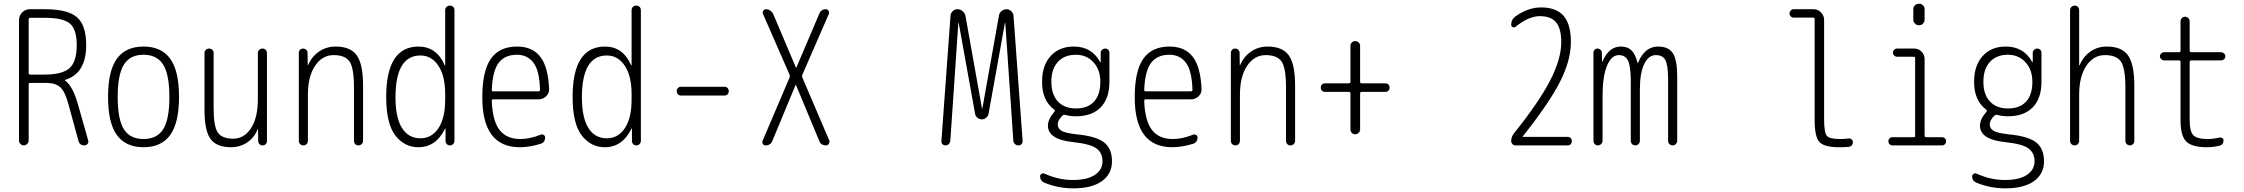

<svg xmlns="http://www.w3.org/2000/svg" viewBox="-20 -780 12040 1030"><path d="M133.8 -675.8V-388.7Q133.8 -379.9 141.6 -379.9H217.8Q314.5 -379.9 353 -414.6Q391.6 -449.2 391.6 -538.1Q391.6 -622.1 355.5 -653.3Q319.3 -684.6 217.8 -684.6H141.6Q133.8 -684.6 133.8 -675.8ZM82 -26.4V-672.9Q82 -696.3 99.1 -713.4Q116.2 -730.5 138.7 -730.5H221.7Q343.8 -730.5 393.1 -687.5Q442.4 -644.5 442.4 -538.1Q442.4 -386.7 330.1 -351.6Q328.1 -351.6 328.1 -349.6Q328.1 -347.7 329.1 -347.7Q370.1 -319.3 398.4 -219.7L453.1 -26.4Q456.1 -16.6 449.7 -8.3Q443.4 0 432.6 0Q406.2 0 400.4 -26.4L347.7 -218.8Q329.1 -288.1 303.7 -311.5Q278.3 -335 231.4 -335H141.6Q133.8 -335 133.8 -326.2V-26.4Q133.8 -16.6 126 -8.3Q118.2 0 107.9 0Q97.7 0 89.8 -7.8Q82 -15.6 82 -26.4Z M855.5 -433.1Q822.3 -486.3 750 -486.3Q677.7 -486.3 644.5 -433.1Q611.3 -379.9 611.3 -259.8Q611.3 -139.6 644.5 -86.9Q677.7 -34.2 750 -34.2Q822.3 -34.2 855.5 -86.9Q888.7 -139.6 888.7 -259.8Q888.7 -379.9 855.5 -433.1ZM893.1 -55.7Q845.7 9.8 750 9.8Q654.3 9.8 606.9 -55.7Q559.6 -121.1 559.6 -260.3Q559.6 -399.4 606.9 -464.8Q654.3 -530.3 750 -530.3Q845.7 -530.3 893.1 -464.8Q940.4 -399.4 940.4 -260.3Q940.4 -121.1 893.1 -55.7Z M1219.7 9.8Q1141.6 9.8 1109.4 -34.7Q1077.1 -79.1 1077.1 -190.4V-496.1Q1077.1 -505.9 1084.5 -512.7Q1091.8 -519.5 1102.1 -519.5Q1112.3 -519.5 1119.1 -512.7Q1126 -505.9 1126 -496.1V-199.2Q1126 -100.6 1148.9 -68.4Q1171.9 -36.1 1230.5 -36.1Q1290 -36.1 1326.7 -92.3Q1363.3 -148.4 1363.3 -249V-495.1Q1363.3 -505.9 1370.6 -512.7Q1377.9 -519.5 1388.2 -519.5Q1398.4 -519.5 1405.3 -512.7Q1412.1 -505.9 1412.1 -495.1V-24.4Q1412.1 -14.6 1405.8 -7.3Q1399.4 0 1389.2 0Q1378.9 0 1372.1 -6.8Q1365.2 -13.7 1365.2 -24.4L1364.3 -87.9Q1364.3 -88.9 1363.3 -88.9Q1362.3 -88.9 1362.3 -86.9Q1343.8 -41 1305.7 -15.6Q1267.6 9.8 1219.7 9.8Z M1607.4 0Q1597.7 0 1590.3 -6.8Q1583 -13.7 1583 -25.4V-496.1Q1583 -505.9 1589.4 -512.7Q1595.7 -519.5 1606 -519.5Q1616.2 -519.5 1623 -512.7Q1629.9 -505.9 1629.9 -496.1L1630.9 -430.7Q1630.9 -429.7 1631.8 -429.7Q1632.8 -429.7 1632.8 -430.7Q1652.3 -476.6 1691.4 -503.4Q1730.5 -530.3 1780.3 -530.3Q1860.4 -530.3 1894 -482.9Q1927.7 -435.5 1927.7 -320.3V-24.4Q1927.7 -14.6 1920.4 -7.3Q1913.1 0 1902.8 0Q1892.6 0 1885.7 -6.8Q1878.9 -13.7 1878.9 -24.4V-310.5Q1878.9 -416 1855 -450.2Q1831.1 -484.4 1770 -484.4Q1709 -484.4 1670.4 -427.2Q1631.8 -370.1 1631.8 -271.5V-25.4Q1631.8 -14.6 1625 -7.3Q1618.2 0 1607.4 0Z M2235.4 -482.4Q2102.5 -482.4 2101.6 -259.8Q2101.6 -149.4 2136.2 -93.8Q2170.9 -38.1 2235.4 -38.1Q2295.9 -38.1 2332 -92.3Q2368.2 -146.5 2368.2 -245.1V-275.4Q2368.2 -373 2331.5 -427.7Q2294.9 -482.4 2235.4 -482.4ZM2224.6 9.8Q2149.4 9.8 2100.6 -53.7Q2051.8 -117.2 2051.8 -259.8Q2051.8 -529.3 2224.6 -530.3Q2322.3 -530.3 2365.2 -430.7Q2365.2 -428.7 2367.2 -428.7Q2368.2 -428.7 2368.2 -429.7V-724.6Q2368.2 -735.4 2375 -742.7Q2381.8 -750 2393.1 -750Q2404.3 -750 2411.1 -743.2Q2418 -736.3 2418 -724.6V-24.4Q2418 -14.6 2411.1 -7.3Q2404.3 0 2394 0Q2383.8 0 2377 -6.8Q2370.1 -13.7 2370.1 -24.4V-89.8Q2370.1 -90.8 2368.2 -90.8Q2367.2 -90.8 2367.2 -88.9Q2318.4 9.8 2224.6 9.8Z M2753.9 -486.3Q2687.5 -486.3 2654.8 -442.4Q2622.1 -398.4 2618.2 -297.9Q2618.2 -290 2626 -290H2868.2Q2877 -290 2877 -298.8Q2874 -402.3 2841.3 -444.3Q2808.6 -486.3 2753.9 -486.3ZM2768.6 9.8Q2566.4 9.8 2567.4 -259.8Q2567.4 -399.4 2613.3 -464.8Q2659.2 -530.3 2753.9 -530.3Q2835.9 -530.3 2878.4 -475.6Q2920.9 -420.9 2925.8 -302.7Q2926.8 -279.3 2909.7 -263.2Q2892.6 -247.1 2869.1 -247.1H2626Q2618.2 -247.1 2618.2 -238.3Q2622.1 -131.8 2659.7 -83Q2697.3 -34.2 2771.5 -34.2Q2822.3 -34.2 2880.9 -57.6Q2888.7 -60.5 2896.5 -56.2Q2904.3 -51.8 2904.3 -43Q2904.3 -16.6 2880.9 -8.8Q2820.3 9.8 2768.6 9.8Z M3235.4 -482.4Q3102.5 -482.4 3101.6 -259.8Q3101.6 -149.4 3136.2 -93.8Q3170.9 -38.1 3235.4 -38.1Q3295.9 -38.1 3332 -92.3Q3368.2 -146.5 3368.2 -245.1V-275.4Q3368.2 -373 3331.5 -427.7Q3294.9 -482.4 3235.4 -482.4ZM3224.6 9.8Q3149.4 9.8 3100.6 -53.7Q3051.8 -117.2 3051.8 -259.8Q3051.8 -529.3 3224.6 -530.3Q3322.3 -530.3 3365.2 -430.7Q3365.2 -428.7 3367.2 -428.7Q3368.2 -428.7 3368.2 -429.7V-724.6Q3368.2 -735.4 3375 -742.7Q3381.8 -750 3393.1 -750Q3404.3 -750 3411.1 -743.2Q3418 -736.3 3418 -724.6V-24.4Q3418 -14.6 3411.1 -7.3Q3404.3 0 3394 0Q3383.8 0 3377 -6.8Q3370.1 -13.7 3370.1 -24.4V-89.8Q3370.1 -90.8 3368.2 -90.8Q3367.2 -90.8 3367.2 -88.9Q3318.4 9.8 3224.6 9.8Z M3632.8 -267.6Q3623 -267.6 3616.7 -274.4Q3610.4 -281.2 3610.4 -291Q3610.4 -300.8 3616.7 -307.6Q3623 -314.5 3632.8 -314.5H3867.2Q3877 -314.5 3883.3 -307.6Q3889.6 -300.8 3889.6 -291Q3889.6 -281.2 3883.3 -274.4Q3877 -267.6 3867.2 -267.6Z M4086.9 0Q4077.1 0 4072.3 -7.8Q4067.4 -15.6 4071.3 -25.4L4215.8 -364.3Q4218.8 -372.1 4215.8 -378.9L4073.2 -705.1Q4069.3 -713.9 4074.7 -722.2Q4080.1 -730.5 4089.8 -730.5Q4101.6 -730.5 4112.3 -723.1Q4123 -715.8 4127.9 -705.1L4250 -417Q4250 -416 4251 -416Q4252 -416 4252 -417L4375 -706.1Q4383.8 -730.5 4411.1 -730.5Q4419.9 -730.5 4424.8 -722.2Q4429.7 -713.9 4426.8 -706.1L4284.2 -378.9Q4281.2 -372.1 4284.2 -364.3L4428.7 -26.4Q4431.6 -17.6 4426.3 -8.8Q4420.9 0 4412.1 0Q4382.8 0 4374 -26.4L4250 -324.2H4249H4248L4124 -25.4Q4114.3 0 4086.9 0Z M5051.8 0Q5042 0 5035.6 -6.8Q5029.3 -13.7 5030.3 -24.4L5079.1 -695.3Q5080.1 -710 5090.8 -720.2Q5101.6 -730.5 5116.7 -730.5Q5131.8 -730.5 5144 -720.2Q5156.2 -710 5159.2 -695.3L5248 -198.2H5249H5250L5338.9 -696.3Q5340.8 -710.9 5353 -720.7Q5365.2 -730.5 5379.9 -730.5Q5393.6 -730.5 5404.8 -720.2Q5416 -710 5417 -696.3L5465.8 -25.4Q5466.8 -14.6 5460.4 -7.3Q5454.1 0 5443.4 0Q5432.6 0 5424.8 -7.3Q5417 -14.6 5416 -25.4L5373 -657.2Q5373 -658.2 5372.1 -658.2Q5371.1 -658.2 5371.1 -657.2L5283.2 -169.9Q5281.2 -157.2 5270.5 -148.4Q5259.8 -139.6 5247.1 -139.6Q5234.4 -139.6 5223.6 -148.4Q5212.9 -157.2 5210.9 -169.9L5123 -657.2Q5123 -658.2 5122.1 -658.2Q5121.1 -658.2 5121.1 -657.2L5078.1 -24.4Q5077.1 -14.6 5069.8 -7.3Q5062.5 0 5051.8 0Z M5752 -486.3Q5690.4 -486.3 5655.3 -448.2Q5620.1 -410.2 5620.1 -341.8Q5620.1 -272.5 5655.3 -235.4Q5690.4 -198.2 5752 -198.2Q5815.4 -198.2 5849.1 -234.9Q5882.8 -271.5 5882.8 -340.8Q5882.8 -406.2 5845.7 -446.3Q5808.6 -486.3 5752 -486.3ZM5583 200.2Q5559.6 190.4 5559.6 165Q5559.6 157.2 5567.9 152.3Q5576.2 147.5 5583 151.4Q5661.1 186.5 5737.3 185.5Q5812.5 185.5 5853.5 158.2Q5894.5 130.9 5894.5 85Q5894.5 40 5861.8 16.1Q5829.1 -7.8 5737.3 -17.6Q5602.5 -31.2 5601.6 -105.5Q5601.6 -140.6 5635.7 -179.7Q5641.6 -185.5 5635.7 -191.4Q5569.3 -241.2 5570.3 -341.8Q5570.3 -428.7 5616.2 -479.5Q5662.1 -530.3 5740.2 -530.3Q5836.9 -530.3 5881.8 -447.3Q5881.8 -446.3 5882.8 -446.3Q5884.8 -446.3 5884.8 -447.3V-496.1Q5884.8 -505.9 5892.1 -512.7Q5899.4 -519.5 5909.2 -519.5Q5918.9 -519.5 5925.3 -512.7Q5931.6 -505.9 5931.6 -496.1V-340.8Q5931.6 -252 5884.8 -204.1Q5837.9 -156.2 5752 -156.2Q5720.7 -156.2 5692.4 -164.1Q5685.5 -165 5679.7 -160.2Q5653.3 -133.8 5654.3 -112.3Q5654.3 -90.8 5674.3 -78.6Q5694.3 -66.4 5752.9 -59.6Q5859.4 -49.8 5902.3 -16.6Q5945.3 16.6 5945.3 85Q5945.3 153.3 5891.1 191.9Q5836.9 230.5 5737.3 230.5Q5657.2 230.5 5583 200.2Z M6253.9 -486.3Q6187.5 -486.3 6154.8 -442.4Q6122.1 -398.4 6118.2 -297.9Q6118.2 -290 6126 -290H6368.2Q6377 -290 6377 -298.8Q6374 -402.3 6341.3 -444.3Q6308.6 -486.3 6253.9 -486.3ZM6268.6 9.8Q6066.4 9.8 6067.4 -259.8Q6067.4 -399.4 6113.3 -464.8Q6159.2 -530.3 6253.9 -530.3Q6335.9 -530.3 6378.4 -475.6Q6420.9 -420.9 6425.8 -302.7Q6426.8 -279.3 6409.7 -263.2Q6392.6 -247.1 6369.1 -247.1H6126Q6118.2 -247.1 6118.2 -238.3Q6122.1 -131.8 6159.7 -83Q6197.3 -34.2 6271.5 -34.2Q6322.3 -34.2 6380.9 -57.6Q6388.7 -60.5 6396.5 -56.2Q6404.3 -51.8 6404.3 -43Q6404.3 -16.6 6380.9 -8.8Q6320.3 9.8 6268.6 9.8Z M6607.4 0Q6597.7 0 6590.3 -6.8Q6583 -13.7 6583 -25.4V-496.1Q6583 -505.9 6589.4 -512.7Q6595.7 -519.5 6606 -519.5Q6616.2 -519.5 6623 -512.7Q6629.9 -505.9 6629.9 -496.1L6630.9 -430.7Q6630.9 -429.7 6631.8 -429.7Q6632.8 -429.7 6632.8 -430.7Q6652.3 -476.6 6691.4 -503.4Q6730.5 -530.3 6780.3 -530.3Q6860.4 -530.3 6894 -482.9Q6927.7 -435.5 6927.7 -320.3V-24.4Q6927.7 -14.6 6920.4 -7.3Q6913.1 0 6902.8 0Q6892.6 0 6885.7 -6.8Q6878.9 -13.7 6878.9 -24.4V-310.5Q6878.9 -416 6855 -450.2Q6831.1 -484.4 6770 -484.4Q6709 -484.4 6670.4 -427.2Q6631.8 -370.1 6631.8 -271.5V-25.4Q6631.8 -14.6 6625 -7.3Q6618.2 0 6607.4 0Z M7087.9 -287.1Q7078.1 -287.1 7071.8 -293.5Q7065.4 -299.8 7065.4 -310.1Q7065.4 -320.3 7071.8 -326.7Q7078.1 -333 7087.9 -333H7215.8Q7224.6 -333 7224.6 -341.8V-535.2Q7224.6 -545.9 7232.4 -552.7Q7240.2 -559.6 7250 -559.6Q7260.7 -559.6 7268.6 -552.2Q7276.4 -544.9 7276.4 -535.2V-341.8Q7276.4 -333 7284.2 -333H7412.1Q7421.9 -333 7428.2 -326.7Q7434.6 -320.3 7434.6 -310.1Q7434.6 -299.8 7428.2 -293.5Q7421.9 -287.1 7412.1 -287.1H7284.2Q7276.4 -287.1 7276.4 -278.3V-85Q7276.4 -75.2 7268.6 -67.4Q7260.7 -59.6 7250 -59.6Q7240.2 -59.6 7232.4 -66.9Q7224.6 -74.2 7224.6 -85V-278.3Q7224.6 -287.1 7215.8 -287.1Z M8086.9 -23.4Q8086.9 -44.9 8101.6 -64.5Q8236.3 -232.4 8295.9 -348.1Q8355.5 -463.9 8355.5 -554.7Q8355.5 -626 8328.1 -659.7Q8300.8 -693.4 8240.7 -693.4Q8180.7 -693.4 8109.4 -635.7Q8103.5 -630.9 8095.2 -634.3Q8086.9 -637.7 8086.9 -646.5Q8086.9 -675.8 8110.4 -692.4Q8177.7 -740.2 8247.1 -740.2Q8329.1 -740.2 8368.2 -694.8Q8407.2 -649.4 8407.2 -554.7Q8407.2 -457 8349.6 -342.8Q8292 -228.5 8149.4 -48.8Q8148.4 -47.9 8148.4 -46.9Q8148.4 -45.9 8149.4 -45.9H8389.6Q8399.4 -45.9 8405.8 -39.6Q8412.1 -33.2 8412.1 -22.9Q8412.1 -12.7 8406.2 -6.3Q8400.4 0 8389.6 0H8110.4Q8100.6 0 8093.8 -6.8Q8086.9 -13.7 8086.9 -23.4Z M8528.3 -25.4V-498Q8528.3 -506.8 8534.7 -513.2Q8541 -519.5 8549.8 -519.5Q8558.6 -519.5 8565.9 -513.2Q8573.2 -506.8 8573.2 -498L8574.2 -448.2Q8574.2 -447.3 8575.2 -447.3Q8576.2 -447.3 8576.2 -449.2Q8610.4 -530.3 8674.8 -530.3Q8710.9 -530.3 8731.9 -510.3Q8752.9 -490.2 8764.6 -443.4Q8764.6 -442.4 8766.6 -442.4Q8767.6 -442.4 8767.6 -443.4Q8802.7 -530.3 8875 -530.3Q8930.7 -530.3 8954.1 -494.6Q8977.5 -459 8977.5 -370.1V-24.4Q8977.5 -14.6 8970.2 -7.3Q8962.9 0 8953.1 0Q8943.4 0 8936 -6.8Q8928.7 -13.7 8928.7 -24.4V-360.4Q8927.7 -434.6 8913.1 -459.5Q8898.4 -484.4 8862.3 -484.4Q8824.2 -484.4 8800.8 -437Q8777.3 -389.6 8777.3 -299.8V-24.4Q8777.3 -14.6 8770 -7.3Q8762.7 0 8752.9 0Q8743.2 0 8735.8 -6.8Q8728.5 -13.7 8728.5 -24.4V-349.6Q8727.5 -428.7 8712.9 -456.5Q8698.2 -484.4 8664.1 -484.4Q8625 -484.4 8601.1 -427.7Q8577.1 -371.1 8577.1 -264.6V-25.4Q8577.1 -14.6 8569.3 -7.3Q8561.5 0 8551.8 0Q8542 0 8535.2 -6.8Q8528.3 -13.7 8528.3 -25.4Z M9601.6 -685.5Q9592.8 -685.5 9586.4 -692.4Q9580.1 -699.2 9580.1 -708Q9580.1 -716.8 9586.4 -723.6Q9592.8 -730.5 9601.6 -730.5H9709Q9732.4 -730.5 9749 -713.4Q9765.6 -696.3 9765.6 -672.9V-139.6Q9765.6 -68.4 9780.3 -51.3Q9794.9 -34.2 9850.6 -34.2Q9873 -34.2 9897.5 -37.1Q9906.2 -38.1 9913.1 -32.2Q9919.9 -26.4 9919.9 -16.6Q9919.9 -6.8 9913.6 0Q9907.2 6.8 9897.5 7.8Q9880.9 9.8 9845.7 9.8Q9766.6 9.8 9740.7 -18.1Q9714.8 -45.9 9714.8 -134.8V-676.8Q9714.8 -685.5 9706.1 -685.5Z M10131.8 0Q10123 0 10116.7 -6.3Q10110.4 -12.7 10110.4 -22Q10110.4 -31.2 10116.7 -37.6Q10123 -43.9 10131.8 -43.9H10246.1Q10253.9 -43.9 10253.9 -51.8V-466.8Q10253.9 -475.6 10246.1 -475.6H10157.2Q10148.4 -475.6 10141.6 -482.4Q10134.8 -489.3 10134.8 -498Q10134.8 -506.8 10141.6 -513.2Q10148.4 -519.5 10157.2 -519.5H10249Q10272.5 -519.5 10288.6 -502.9Q10304.7 -486.3 10304.7 -462.9V-51.8Q10304.7 -43.9 10314.5 -43.9H10398.4Q10407.2 -43.9 10413.6 -37.6Q10419.9 -31.2 10419.9 -22Q10419.9 -12.7 10413.6 -6.3Q10407.2 0 10398.4 0ZM10244.1 -730.5Q10244.1 -743.2 10252.9 -751.5Q10261.7 -759.8 10274.9 -759.8Q10288.1 -759.8 10296.4 -751.5Q10304.7 -743.2 10304.7 -730.5V-675.8Q10304.7 -663.1 10296.4 -653.8Q10288.1 -644.5 10274.9 -644.5Q10261.7 -644.5 10252.9 -653.8Q10244.1 -663.1 10244.1 -675.8Z M10752 -486.3Q10690.4 -486.3 10655.3 -448.2Q10620.1 -410.2 10620.1 -341.8Q10620.1 -272.5 10655.3 -235.4Q10690.4 -198.2 10752 -198.2Q10815.4 -198.2 10849.1 -234.9Q10882.8 -271.5 10882.8 -340.8Q10882.8 -406.2 10845.7 -446.3Q10808.6 -486.3 10752 -486.3ZM10583 200.2Q10559.6 190.4 10559.6 165Q10559.6 157.2 10567.9 152.3Q10576.2 147.5 10583 151.4Q10661.1 186.5 10737.3 185.5Q10812.5 185.5 10853.5 158.2Q10894.5 130.9 10894.5 85Q10894.5 40 10861.8 16.1Q10829.1 -7.8 10737.3 -17.6Q10602.5 -31.2 10601.6 -105.5Q10601.6 -140.6 10635.7 -179.7Q10641.6 -185.5 10635.7 -191.4Q10569.3 -241.2 10570.3 -341.8Q10570.3 -428.7 10616.2 -479.5Q10662.1 -530.3 10740.2 -530.3Q10836.9 -530.3 10881.8 -447.3Q10881.8 -446.3 10882.8 -446.3Q10884.8 -446.3 10884.8 -447.3V-496.1Q10884.8 -505.9 10892.1 -512.7Q10899.4 -519.5 10909.2 -519.5Q10918.9 -519.5 10925.3 -512.7Q10931.6 -505.9 10931.6 -496.1V-340.8Q10931.6 -252 10884.8 -204.1Q10837.9 -156.2 10752 -156.2Q10720.7 -156.2 10692.4 -164.1Q10685.5 -165 10679.7 -160.2Q10653.3 -133.8 10654.3 -112.3Q10654.3 -90.8 10674.3 -78.6Q10694.3 -66.4 10752.9 -59.6Q10859.4 -49.8 10902.3 -16.6Q10945.3 16.6 10945.3 85Q10945.3 153.3 10891.1 191.9Q10836.9 230.5 10737.3 230.5Q10657.2 230.5 10583 200.2Z M11085 -25.4V-724.6Q11085 -735.4 11092.3 -742.7Q11099.6 -750 11109.9 -750Q11120.1 -750 11127 -743.2Q11133.8 -736.3 11133.8 -724.6V-430.7Q11133.8 -429.7 11135.7 -429.7Q11136.7 -429.7 11136.7 -430.7Q11156.2 -477.5 11194.8 -503.9Q11233.4 -530.3 11282.2 -530.3Q11362.3 -530.3 11396 -482.9Q11429.7 -435.5 11429.7 -320.3V-24.4Q11429.7 -14.6 11422.9 -7.3Q11416 0 11406.2 0Q11396.5 0 11389.2 -6.8Q11381.8 -13.7 11381.8 -24.4V-310.5Q11381.8 -416 11357.4 -450.2Q11333 -484.4 11272 -484.4Q11210.9 -484.4 11172.4 -427.2Q11133.8 -370.1 11133.8 -271.5V-25.4Q11133.8 -14.6 11127 -7.3Q11120.1 0 11109.9 0Q11099.6 0 11092.3 -6.8Q11085 -13.7 11085 -25.4Z M11589.8 -456.1Q11581.1 -456.1 11574.2 -462.4Q11567.4 -468.8 11567.4 -478Q11567.4 -487.3 11574.2 -493.7Q11581.1 -500 11589.8 -500H11668.9Q11677.7 -500 11677.7 -508.8V-665Q11677.7 -675.8 11685.1 -683.1Q11692.4 -690.4 11702.1 -690.4Q11711.9 -690.4 11719.2 -683.1Q11726.6 -675.8 11726.6 -665V-508.8Q11726.6 -500 11736.3 -500H11894.5Q11903.3 -500 11910.6 -493.7Q11918 -487.3 11918 -478Q11918 -468.8 11911.1 -462.4Q11904.3 -456.1 11894.5 -456.1H11736.3Q11727.5 -456.1 11726.6 -447.3V-139.6Q11726.6 -75.2 11746.1 -54.7Q11765.6 -34.2 11823.2 -34.2Q11852.5 -34.2 11885.7 -42Q11893.6 -43.9 11900.9 -39.6Q11908.2 -35.2 11908.2 -27.3Q11908.2 -2.9 11885.7 2Q11850.6 9.8 11818.4 9.8Q11738.3 9.8 11708 -21Q11677.7 -51.8 11677.7 -134.8V-447.3Q11677.7 -456.1 11668.9 -456.1Z"/></svg>

Font: Rounded-X Mgen+ 2m light
Style: Regular
Weight: 200
Designer: [Source Han Sans]
Ryoko NISHIZUKA  (kana & ideographs); Paul D. Hunt (Latin, Greek & Cyrillic); Wenlong ZHANG  (bopomofo
Version: Version 1.059.20150602